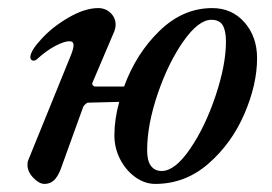

<svg xmlns="http://www.w3.org/2000/svg" viewBox="-20 -441 673 475"><path d="M616 -297Q616 -232 584.5 -159Q553 -86 495.5 -36Q438 14 364 14Q338 14 314.5 -3Q291 -20 277 -47.5Q263 -75 263 -106Q263 -146 275 -189L198 -187Q195 -187 191 -183Q187 -179 186 -177L130 -22Q122 -2 112.5 6Q103 14 90 14Q77 14 62.5 -1Q48 -16 48 -33Q48 -41 50 -45L154 -301Q162 -320 162 -329Q162 -339 152 -339Q139 -339 117 -327.5Q95 -316 72 -295Q68 -291 63 -291Q56 -291 55 -299Q55 -315 82 -344Q109 -374 149.5 -397.5Q190 -421 223 -421Q241 -421 253.5 -409Q266 -397 266 -380Q266 -372 263 -364L209 -237L208 -234Q208 -231 210.5 -229Q213 -227 215 -227H287Q317 -309 375 -365Q433 -421 505 -421Q554 -421 585 -385.5Q616 -350 616 -297ZM539 -338Q539 -365 531 -378.5Q523 -392 503 -392Q471 -392 433.5 -338.5Q396 -285 370 -208.5Q344 -132 344 -69Q344 -43 353.5 -30.5Q363 -18 380 -18Q413 -18 450.5 -73Q488 -128 513.5 -204.5Q539 -281 539 -338Z"/></svg>

Font: EB Garamond Medium
Style: Italic
Weight: 500
Italic angle: -17.2°
Designer: Georg Duffner and Octavio Pardo
Foundry: Georg Duffner
Version: Version 1.000